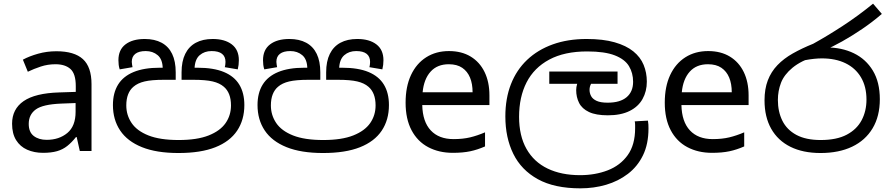

<svg xmlns="http://www.w3.org/2000/svg" viewBox="-20 -825 4863 1049"><path d="M288 -545Q386 -545 433 -502Q480 -459 480 -365V0H416L399 -76H395Q372 -47 347.5 -27.5Q323 -8 291.5 1Q260 10 215 10Q167 10 128.5 -7Q90 -24 68 -59.5Q46 -95 46 -149Q46 -229 109 -272.5Q172 -316 303 -320L394 -323V-355Q394 -422 365 -448Q336 -474 283 -474Q241 -474 203 -461.5Q165 -449 132 -433L105 -499Q140 -518 188 -531.5Q236 -545 288 -545ZM314 -259Q214 -255 175.5 -227Q137 -199 137 -148Q137 -103 164.5 -82Q192 -61 235 -61Q303 -61 348 -98.5Q393 -136 393 -214V-262Z M955 11Q835 11 755.5 -21Q676 -53 636.5 -112Q597 -171 597 -251Q597 -317 625 -362.5Q653 -408 710 -431.5Q767 -455 853 -455H876L869 -452Q868 -501 841.5 -523.5Q815 -546 776 -546Q739 -546 719.5 -531Q700 -516 700 -487Q700 -482 701.5 -472.5Q703 -463 704 -458L634 -446Q630 -458 628.5 -470.5Q627 -483 627 -496Q627 -553 665.5 -582.5Q704 -612 771 -612Q825 -612 863 -591.5Q901 -571 920.5 -530.5Q940 -490 940 -430V-389H875Q808 -389 770 -380Q732 -371 709 -351Q690 -335 680 -309.5Q670 -284 670 -249Q670 -196 699 -153Q728 -110 791 -85Q854 -60 956 -60Q1057 -60 1120 -85Q1183 -110 1212.5 -152.5Q1242 -195 1242 -249Q1242 -284 1232 -309.5Q1222 -335 1203 -351Q1180 -371 1142 -380Q1104 -389 1036 -389H972V-430Q972 -490 992 -530.5Q1012 -571 1050 -591.5Q1088 -612 1142 -612Q1208 -612 1246.5 -582.5Q1285 -553 1285 -496Q1285 -483 1283.5 -470.5Q1282 -458 1279 -446L1208 -458Q1210 -463 1211 -472.5Q1212 -482 1212 -487Q1212 -516 1193 -531Q1174 -546 1136 -546Q1097 -546 1071 -523.5Q1045 -501 1043 -452L1039 -455H1059Q1147 -455 1203.5 -431.5Q1260 -408 1287.5 -362.5Q1315 -317 1315 -251Q1315 -170 1275.5 -111Q1236 -52 1156.5 -20.5Q1077 11 955 11Z M1745 11Q1625 11 1545.5 -21Q1466 -53 1426.5 -112Q1387 -171 1387 -251Q1387 -317 1415 -362.5Q1443 -408 1500 -431.5Q1557 -455 1643 -455H1666L1659 -452Q1658 -501 1631.5 -523.5Q1605 -546 1566 -546Q1529 -546 1509.5 -531Q1490 -516 1490 -487Q1490 -482 1491.5 -472.5Q1493 -463 1494 -458L1424 -446Q1420 -458 1418.5 -470.5Q1417 -483 1417 -496Q1417 -553 1455.5 -582.5Q1494 -612 1561 -612Q1615 -612 1653 -591.5Q1691 -571 1710.5 -530.5Q1730 -490 1730 -430V-389H1665Q1598 -389 1560 -380Q1522 -371 1499 -351Q1480 -335 1470 -309.5Q1460 -284 1460 -249Q1460 -196 1489 -153Q1518 -110 1581 -85Q1644 -60 1746 -60Q1847 -60 1910 -85Q1973 -110 2002.5 -152.5Q2032 -195 2032 -249Q2032 -284 2022 -309.5Q2012 -335 1993 -351Q1970 -371 1932 -380Q1894 -389 1826 -389H1762V-430Q1762 -490 1782 -530.5Q1802 -571 1840 -591.5Q1878 -612 1932 -612Q1998 -612 2036.5 -582.5Q2075 -553 2075 -496Q2075 -483 2073.5 -470.5Q2072 -458 2069 -446L1998 -458Q2000 -463 2001 -472.5Q2002 -482 2002 -487Q2002 -516 1983 -531Q1964 -546 1926 -546Q1887 -546 1861 -523.5Q1835 -501 1833 -452L1829 -455H1849Q1937 -455 1993.5 -431.5Q2050 -408 2077.5 -362.5Q2105 -317 2105 -251Q2105 -170 2065.5 -111Q2026 -52 1946.5 -20.5Q1867 11 1745 11Z M2433 -546Q2502 -546 2551.5 -516Q2601 -486 2627.5 -431.5Q2654 -377 2654 -304V-251H2287Q2289 -160 2333.5 -112.5Q2378 -65 2458 -65Q2509 -65 2548.5 -74.5Q2588 -84 2630 -102V-25Q2589 -7 2549 1.5Q2509 10 2454 10Q2378 10 2319.5 -21Q2261 -52 2228.5 -113.5Q2196 -175 2196 -264Q2196 -352 2225.5 -415Q2255 -478 2308.5 -512Q2362 -546 2433 -546ZM2432 -474Q2369 -474 2332.5 -433.5Q2296 -393 2289 -321H2562Q2562 -367 2548 -401Q2534 -435 2505.5 -454.5Q2477 -474 2432 -474Z M3151 204Q3009 204 2918.5 154Q2828 104 2784.5 15.5Q2741 -73 2741 -189Q2741 -287 2771.5 -365Q2802 -443 2860 -498Q2918 -553 3000 -582.5Q3082 -612 3185 -612Q3275 -612 3338 -594Q3401 -576 3440 -544.5Q3479 -513 3496.5 -470.5Q3514 -428 3514 -379Q3514 -326 3490.5 -284Q3467 -242 3419.5 -218.5Q3372 -195 3301 -195Q3236 -195 3198 -213Q3160 -231 3144 -262.5Q3128 -294 3128 -333Q3128 -349 3133 -365.5Q3138 -382 3145 -396L3188 -374L3146 -367H2981V-434H3354V-367H3173L3234 -398Q3218 -383 3209.5 -367.5Q3201 -352 3201 -334Q3201 -316 3209.5 -300Q3218 -284 3239.5 -274Q3261 -264 3300 -264Q3368 -264 3403.5 -294Q3439 -324 3439 -378Q3439 -426 3416.5 -463.5Q3394 -501 3339 -522.5Q3284 -544 3188 -544Q3064 -544 2981 -499.5Q2898 -455 2857 -375Q2816 -295 2816 -187Q2816 -83 2856.5 -11.5Q2897 60 2972 96Q3047 132 3149 132Q3232 132 3300.5 105.5Q3369 79 3409.5 22.5Q3450 -34 3450 -124Q3450 -129 3450 -141Q3450 -153 3448 -162L3520 -166Q3522 -155 3522.5 -144.5Q3523 -134 3523 -123Q3523 -38 3493 23.5Q3463 85 3410.5 125Q3358 165 3291.5 184.5Q3225 204 3151 204Z M3849 -546Q3918 -546 3967.5 -516Q4017 -486 4043.5 -431.5Q4070 -377 4070 -304V-251H3703Q3705 -160 3749.5 -112.5Q3794 -65 3874 -65Q3925 -65 3964.5 -74.5Q4004 -84 4046 -102V-25Q4005 -7 3965 1.5Q3925 10 3870 10Q3794 10 3735.5 -21Q3677 -52 3644.5 -113.5Q3612 -175 3612 -264Q3612 -352 3641.5 -415Q3671 -478 3724.5 -512Q3778 -546 3849 -546ZM3848 -474Q3785 -474 3748.5 -433.5Q3712 -393 3705 -321H3978Q3978 -367 3964 -401Q3950 -435 3921.5 -454.5Q3893 -474 3848 -474Z M4463 11Q4367 11 4298.5 -23Q4230 -57 4193.5 -121.5Q4157 -186 4157 -277Q4157 -339 4175 -386Q4193 -433 4227.5 -469Q4262 -505 4311.5 -533Q4361 -561 4423 -586Q4499 -628 4583.5 -683Q4668 -738 4750 -805L4798 -749Q4747 -705 4691 -667Q4635 -629 4581.5 -599Q4528 -569 4483 -550L4441 -521Q4356 -493 4310 -455Q4264 -417 4247 -372.5Q4230 -328 4230 -279Q4230 -215 4254.5 -165.5Q4279 -116 4331 -88Q4383 -60 4464 -60Q4551 -60 4606 -89Q4661 -118 4687.5 -168Q4714 -218 4714 -281Q4714 -352 4684 -402.5Q4654 -453 4599.5 -479.5Q4545 -506 4470 -506Q4450 -506 4426.5 -503.5Q4403 -501 4379.5 -496.5Q4356 -492 4335 -485L4410 -555Q4427 -562 4447 -564Q4467 -566 4494 -566Q4579 -566 4645 -534Q4711 -502 4749 -439Q4787 -376 4787 -283Q4787 -190 4747.5 -124Q4708 -58 4635.5 -23.5Q4563 11 4463 11Z"/></svg>

Font: lsinhala25
Style: Book
Weight: 400
Designer: Jelle Bosma - Monotype Design Team
Foundry: Monotype Imaging Inc.
Version: Version 2.003